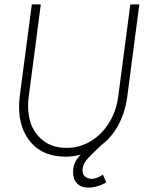

<svg xmlns="http://www.w3.org/2000/svg" viewBox="-20 -705 704 875"><path d="M441 -43Q390 4 373 26Q356 48 356 71Q356 91 369 100.5Q382 110 398 110Q420 110 449 91L464 126Q447 137 424.5 143.5Q402 150 383 150Q350 150 331.5 131Q313 112 313 80Q313 56 321 37.5Q329 19 348 -1Q317 9 279 9Q179 9 123 -53.5Q67 -116 67 -218Q67 -242 70 -267L125 -685H166L111 -265Q108 -243 108 -222Q108 -135 156 -83Q204 -31 283 -31Q342 -31 392.5 -61Q443 -91 476.5 -144.5Q510 -198 519 -267L574 -685H615L560 -265Q550 -192 519.5 -135.5Q489 -79 441 -43Z"/></svg>

Font: Bellota Text Light
Style: Italic
Weight: 300
Italic angle: -7.5°
Designer: Kemie Guaida
Foundry: Kemie Guaida
Version: Version 4.001